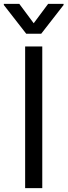

<svg xmlns="http://www.w3.org/2000/svg" viewBox="-41 -966 347 986"><path d="M176.1 0H88.1V-727.3H176.1ZM132.1 -846.6 206 -946H285.5V-940.3L170.5 -792.6H93.8L-21.3 -940.3V-946H58.2Z"/></svg>

Font: Fast_Sans-Dotted
Style: Regular
Weight: 400
Version: Version 3.018